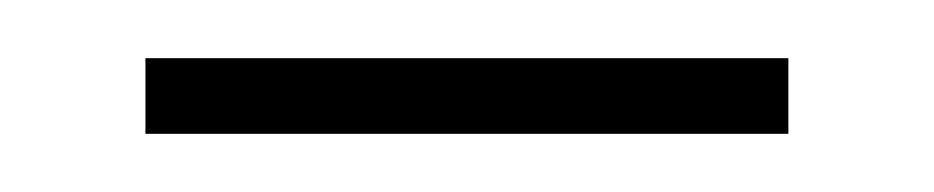

<svg xmlns="http://www.w3.org/2000/svg" viewBox="-20 -305 321 66"><path d="M30 -259H251V-285H30Z"/></svg>

Font: Noto Sans Gujarati UI Condensed Thin
Style: Regular
Weight: 100
Width: 3
Designer: Jelle Bosma - Monotype Design Team, Universal Thirst
Foundry: Monotype Imaging Inc.
Version: Version 2.106